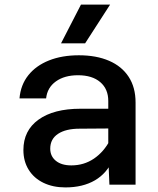

<svg xmlns="http://www.w3.org/2000/svg" viewBox="-20 -805 690 837"><path d="M457 0 452 -117V-365Q452 -417 417 -447Q382 -477 320 -477Q261 -477 223.5 -450Q186 -423 181 -376H65Q70 -435 103.5 -477Q137 -519 193.5 -541.5Q250 -564 324 -564Q400 -564 455.5 -540Q511 -516 541 -470Q571 -424 571 -358V0ZM265 12Q211 12 169.5 -8Q128 -28 105 -65Q82 -102 82 -151Q82 -236 148 -283.5Q214 -331 331 -331H466V-245L327 -244Q267 -244 233 -221.5Q199 -199 199 -157Q199 -124 223.5 -104Q248 -84 291 -84Q346 -84 389.5 -113.5Q433 -143 460 -195L473 -111Q447 -50 394 -19Q341 12 265 12ZM246 -616 333 -785H460L351 -616Z"/></svg>

Font: Azeret Mono Thin Medium
Style: Regular
Weight: 500
Version: Version 1.002